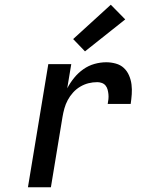

<svg xmlns="http://www.w3.org/2000/svg" viewBox="-20 -791 640 811"><path d="M98 0 184 -520H281L264 -418Q276 -441 293 -462Q310 -483 332 -498.5Q354 -514 379 -521Q404 -528 429 -528Q449 -528 469 -522.5Q489 -517 503 -504Q517 -491 525 -472.5Q533 -454 535.5 -434Q538 -414 536.5 -393Q535 -372 532 -352H435Q437 -362 438 -372.5Q439 -383 438 -393Q437 -403 434.5 -412.5Q432 -422 426 -429.5Q420 -437 410.5 -440.5Q401 -444 391 -444Q372 -444 354 -439.5Q336 -435 319 -425Q302 -415 288.5 -400Q275 -385 266 -368Q257 -351 252 -333Q247 -315 244 -297L195 0ZM339 -574 289 -626 448 -771 509 -709Z"/></svg>

Font: Iosevka Medium Extended
Style: Italic
Weight: 500
Width: 7
Italic angle: -9°
Monospace: yes
Designer: Belleve Invis
Foundry: Belleve Invis
Version: Version 32.5.0; ttfautohint (v1.8.4)